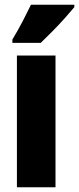

<svg xmlns="http://www.w3.org/2000/svg" viewBox="-20 -786 332 806"><path d="M213 0H51V-553H213ZM292 -756Q278 -739 254.5 -712.5Q231 -686 203.5 -658Q176 -630 151 -606H32V-620Q56 -660 75 -696.5Q94 -733 110 -766H292Z"/></svg>

Font: Noto Sans Gurmukhi UI ExtraCondensed Black
Style: Regular
Weight: 900
Width: 2
Designer: Jelle Bosma - Monotype Design Team
Foundry: Monotype Imaging Inc.
Version: Version 2.004; ttfautohint (v1.8.4.7-5d5b)